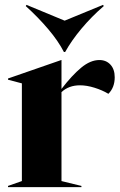

<svg xmlns="http://www.w3.org/2000/svg" viewBox="-20 -770 495 790"><path d="M13 -5 70 -25V-427L13 -442V-447L232 -523H233V-404Q276 -460 314 -491.5Q352 -523 389 -523Q417 -523 434.5 -504Q452 -485 452 -452Q452 -410 426 -384Q401 -399 369 -409Q337 -419 309 -419Q263 -419 233 -391V-25L315 -5V0H13ZM404 -750 407 -745Q357 -702 315.5 -652.5Q274 -603 248 -556H243Q220 -601 178.5 -650Q137 -699 86 -745L89 -750L246 -685Z"/></svg>

Font: Nyght Serif Bold
Style: Regular
Weight: 700
Designer: Maksym Kobuzan
Version: Version 0.410